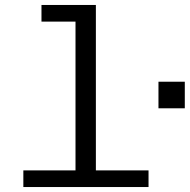

<svg xmlns="http://www.w3.org/2000/svg" viewBox="-20 -753 764 773"><path d="M284 0V-733H366V0ZM74 0V-67H578V0ZM147 -666V-733H325V-666ZM618 -317V-424H724V-317Z"/></svg>

Font: Azeret Mono Thin Light
Style: Regular
Weight: 300
Version: Version 1.002